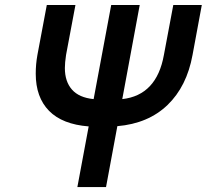

<svg xmlns="http://www.w3.org/2000/svg" viewBox="-20 -759 839 779"><path d="M293.9 0 339.8 -246.1Q232.9 -254.4 179 -309.3Q125 -364.3 125 -460Q125 -498.5 131.8 -536.1L169.9 -738.8H286.1L248 -536.1Q243.2 -504.4 243.2 -482.9Q243.2 -428.2 272 -395.5Q300.8 -362.8 359.9 -356.9L431.2 -738.8H546.9L476.1 -356.9Q615.7 -372.6 645 -536.1L683.1 -738.8H798.8L761.2 -536.1Q737.8 -408.2 659.7 -333Q581.5 -257.8 456.1 -247.1L410.2 0Z"/></svg>

Font: Involve SemiBold Oblique
Style: Italic
Weight: 600
Italic angle: -10.5°
Designer: Stefan Peev
Foundry: Context Ltd.
Version: Version 1.001